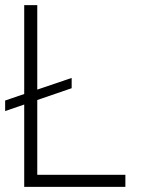

<svg xmlns="http://www.w3.org/2000/svg" viewBox="-21 -727 558 747"><path d="M257.8 -383.8 124 -337.9V-46.9H466.8V0H73.2V-320.3L-1 -294.9V-335.9L73.2 -361.3V-707H124V-378.4L257.8 -423.8Z"/></svg>

Font: Pretendard GOV ExtraLight
Style: Regular
Weight: 200
Designer: Base glyphs from Inter by Rasmus Andersson; Hangeul glyphs from Noto Sans CJK(Source Han Sans) by Jang Soo-young and Kan
Foundry: Kil Hyung-jin
Version: Version 1.309